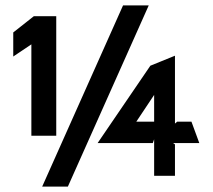

<svg xmlns="http://www.w3.org/2000/svg" viewBox="-20 -650 787 710"><path d="M29 -441 96 -486V-148H188V-590H105L29 -530ZM136 40H231L530 -630H435ZM341 -121H545L550 -135V0H627V-116L620 -121H717L688 -200H635L627 -193V-444L536 -407ZM484 -200 550 -299V-200Z"/></svg>

Font: Charger EcoBlack
Style: Black
Weight: 1000
Designer: Jasper
Foundry: Cannot Into Space Fonts
Version: Version 1.1